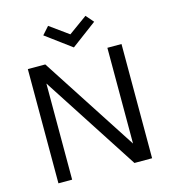

<svg xmlns="http://www.w3.org/2000/svg" viewBox="-108 -807 790 893"><g transform="rotate(-15 287.0 -360.0)"><path d="M63 0ZM129 0V-463L429 0H514V-550H446V-89L147 -550H63V0ZM173 -683 206 -720 296 -655 386 -720 418 -683 296 -592Z"/></g></svg>

Font: Cambay Devanagari
Style: Regular
Weight: 400
Designer: Pooja Saxena
Foundry: Pooja Saxena
Version: Version 1.180;PS 001.180;hotconv 1.0.70;makeotf.lib2.5.58329